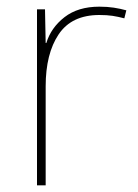

<svg xmlns="http://www.w3.org/2000/svg" viewBox="-20 -556 415 576"><path d="M278 -536Q302 -536 321.5 -533Q341 -530 359 -525L353 -501Q334 -506 317.5 -508.5Q301 -511 278 -511Q195 -511 156 -453Q117 -395 117 -297V0H91V-528H115L117 -427H119Q133 -473 173.5 -504.5Q214 -536 278 -536Z"/></svg>

Font: Noto Sans Khmer UI Thin
Style: Regular
Weight: 100
Designer: Danh Hong and the Monotype Design Team
Foundry: Monotype Imaging Inc.
Version: Version 2.002; ttfautohint (v1.8.4.7-5d5b)